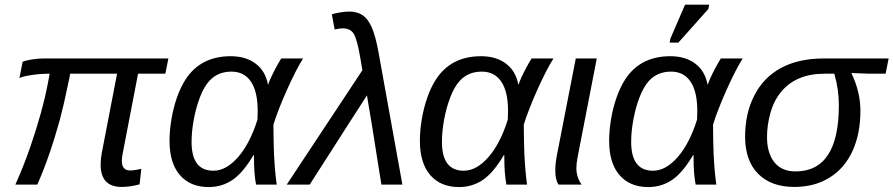

<svg xmlns="http://www.w3.org/2000/svg" viewBox="-20 -773 3741 804"><path d="M490.2 -99.1Q490.2 -59.1 525.4 -59.1Q539.1 -59.1 559.6 -63.5L571.8 -66.4L564.5 -1Q544.4 4.4 525.4 7.1Q506.3 9.8 489.3 9.8Q445.3 9.8 423.3 -13.7Q401.4 -37.1 401.4 -84.5Q401.4 -106 406.2 -132.3L470.2 -464.4H273.9Q272 -453.6 269.8 -442.6Q267.6 -431.6 265.1 -420.9Q256.3 -377.9 247.6 -340.3Q238.8 -302.7 230.5 -271Q187 -113.8 136.2 0H44.4Q78.1 -75.2 107.4 -159.2Q130.9 -227.1 149.9 -295.4Q168.9 -363.8 180.7 -425.3L188 -464.4Q148.4 -464.4 111.8 -458.7Q75.2 -453.1 61.5 -446.3L74.7 -514.2Q87.9 -520 114 -524.2Q140.1 -528.3 167 -528.3H685.1L672.4 -464.4H558.1L493.7 -129.9Q490.2 -114.3 490.2 -99.1Z M946.3 -537.6Q1009.8 -537.6 1050.8 -506.3Q1091.8 -475.1 1102.1 -418.9H1103Q1106.9 -431.2 1115.5 -449.7Q1124 -468.3 1135.3 -489.3Q1146.5 -510.3 1157.7 -528.3H1249.5Q1235.8 -507.8 1218 -472.9Q1200.2 -438 1181.9 -397.2Q1163.6 -356.4 1148.4 -317.6Q1133.3 -278.8 1125 -251Q1125 -216.8 1125.7 -185.3Q1126.5 -153.8 1127.4 -125.5Q1128.9 -101.1 1130.4 -78.9Q1131.8 -56.6 1134 -37.1Q1136.2 -17.6 1138.7 0H1052.2Q1043.5 -43.9 1043.5 -115.7V-123.5H1041.5Q998 -49.8 953.9 -19.8Q909.7 10.3 854 10.3Q776.4 10.3 733.2 -40Q689.9 -90.3 689.9 -183.1Q689.9 -225.6 697.8 -272.9Q705.6 -320.3 720.9 -364.5Q736.3 -408.7 757.8 -441.4Q820.8 -537.6 946.3 -537.6ZM949.2 -473.1Q892.6 -473.1 857.4 -435.1Q834 -409.7 817.1 -365.5Q800.3 -321.3 791.3 -271.5Q782.2 -221.7 782.2 -178.7Q782.2 -58.1 873.5 -58.1Q927.2 -58.1 977.1 -115.2Q1026.9 -172.4 1058.1 -272L1059.1 -308.6Q1059.1 -389.2 1030.8 -431.2Q1002.4 -473.1 949.2 -473.1Z M1516.6 -374Q1503.4 -353 1488 -329.1Q1472.7 -305.2 1458.7 -283.7Q1444.8 -262.2 1436 -248.5L1276.9 0H1180.7L1497.6 -479L1489.3 -527.3Q1482.9 -565.9 1476.1 -591.6Q1469.2 -617.2 1462.4 -629.4Q1455.6 -642.1 1443.6 -648.2Q1431.6 -654.3 1415 -654.3Q1400.4 -654.3 1381.3 -649.4L1369.6 -712.9Q1380.4 -716.8 1402.6 -720.7Q1424.8 -724.6 1441.9 -724.6Q1475.6 -724.6 1498.3 -709.5Q1521 -694.3 1536.9 -658Q1552.7 -621.6 1564.5 -557.1L1665 0H1577.1Q1570.8 -39.1 1563.5 -84.7Q1556.2 -130.4 1549.3 -174.8Q1542.5 -219.2 1536.4 -255.9Q1530.3 -292.5 1526.4 -314.5Q1523.9 -329.6 1521.5 -344.2Q1519 -358.9 1516.6 -374Z M1994.6 -537.6Q2058.1 -537.6 2099.1 -506.3Q2140.1 -475.1 2150.4 -418.9H2151.4Q2155.3 -431.2 2163.8 -449.7Q2172.4 -468.3 2183.6 -489.3Q2194.8 -510.3 2206.1 -528.3H2297.9Q2284.2 -507.8 2266.4 -472.9Q2248.5 -438 2230.2 -397.2Q2211.9 -356.4 2196.8 -317.6Q2181.6 -278.8 2173.3 -251Q2173.3 -216.8 2174.1 -185.3Q2174.8 -153.8 2175.8 -125.5Q2177.2 -101.1 2178.7 -78.9Q2180.2 -56.6 2182.4 -37.1Q2184.6 -17.6 2187 0H2100.6Q2091.8 -43.9 2091.8 -115.7V-123.5H2089.8Q2046.4 -49.8 2002.2 -19.8Q1958 10.3 1902.3 10.3Q1824.7 10.3 1781.5 -40Q1738.3 -90.3 1738.3 -183.1Q1738.3 -225.6 1746.1 -272.9Q1753.9 -320.3 1769.3 -364.5Q1784.7 -408.7 1806.2 -441.4Q1869.1 -537.6 1994.6 -537.6ZM1997.6 -473.1Q1940.9 -473.1 1905.8 -435.1Q1882.3 -409.7 1865.5 -365.5Q1848.6 -321.3 1839.6 -271.5Q1830.6 -221.7 1830.6 -178.7Q1830.6 -58.1 1921.9 -58.1Q1975.6 -58.1 2025.4 -115.2Q2075.2 -172.4 2106.4 -272L2107.4 -308.6Q2107.4 -389.2 2079.1 -431.2Q2050.8 -473.1 1997.6 -473.1Z M2393.6 -67.9Q2393.6 -31.7 2415.5 0H2318.8Q2312 -9.8 2308.6 -24.9Q2305.2 -40 2305.2 -61Q2305.2 -85.4 2310.5 -115.2L2391.1 -528.3H2479L2397.9 -110.8Q2393.6 -88.9 2393.6 -67.9Z M2787.1 -537.6Q2850.6 -537.6 2891.6 -506.3Q2932.6 -475.1 2942.9 -418.9H2943.8Q2947.8 -431.2 2956.3 -449.7Q2964.8 -468.3 2976.1 -489.3Q2987.3 -510.3 2998.5 -528.3H3090.3Q3076.7 -507.8 3058.8 -472.9Q3041 -438 3022.7 -397.2Q3004.4 -356.4 2989.3 -317.6Q2974.1 -278.8 2965.8 -251Q2965.8 -216.8 2966.6 -185.3Q2967.3 -153.8 2968.3 -125.5Q2969.7 -101.1 2971.2 -78.9Q2972.7 -56.6 2974.9 -37.1Q2977.1 -17.6 2979.5 0H2893.1Q2884.3 -43.9 2884.3 -115.7V-123.5H2882.3Q2838.9 -49.8 2794.7 -19.8Q2750.5 10.3 2694.8 10.3Q2617.2 10.3 2574 -40Q2530.8 -90.3 2530.8 -183.1Q2530.8 -225.6 2538.6 -272.9Q2546.4 -320.3 2561.8 -364.5Q2577.1 -408.7 2598.6 -441.4Q2661.6 -537.6 2787.1 -537.6ZM2790 -473.1Q2733.4 -473.1 2698.2 -435.1Q2674.8 -409.7 2658 -365.5Q2641.1 -321.3 2632.1 -271.5Q2623 -221.7 2623 -178.7Q2623 -58.1 2714.4 -58.1Q2768.1 -58.1 2817.9 -115.2Q2867.7 -172.4 2898.9 -272L2899.9 -308.6Q2899.9 -389.2 2871.6 -431.2Q2843.3 -473.1 2790 -473.1ZM2946.3 -735.4 2820.8 -594.7H2784.2L2787.1 -610.8L2848.6 -753.4H2949.7Z M3306.2 9.8Q3209 9.8 3154.5 -45.4Q3100.1 -100.6 3100.1 -200.7Q3100.1 -249 3109.6 -292.2Q3119.1 -335.4 3138.7 -373Q3176.8 -448.7 3250.5 -488.5Q3324.2 -528.3 3431.6 -528.3H3701.2L3688.5 -464.4H3617.7L3546.4 -467.3L3545.9 -465.3Q3583 -387.7 3583 -308.6Q3583 -213.4 3550.3 -141.6Q3517.6 -69.3 3454.6 -29.8Q3391.6 9.8 3306.2 9.8ZM3311 -55.2Q3492.7 -55.2 3492.7 -332.5Q3492.7 -399.9 3473.6 -464.4H3433.1Q3314.9 -464.4 3252.4 -390.1Q3221.2 -353 3206.5 -301.3Q3191.9 -249.5 3191.9 -199.7Q3191.9 -131.8 3222.7 -93.5Q3253.4 -55.2 3311 -55.2Z"/></svg>

Font: Arimo
Style: Italic
Weight: 400
Italic angle: -12°
Designer: Steve Matteson
Foundry: Monotype Imaging Inc.
Version: Version 1.33